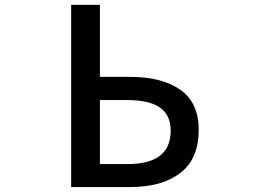

<svg xmlns="http://www.w3.org/2000/svg" viewBox="-20 -756 1040 776"><path d="M267.6 0V-736.3H383.8V-445.3H505.9Q634.8 -445.3 709 -393.1Q783.2 -340.8 783.2 -231.4Q783.2 -114.3 709 -57.1Q634.8 0 505.9 0ZM383.8 -92.8H495.1Q669.9 -92.8 669.9 -227.5Q669.9 -291 626.5 -321.3Q583 -351.6 493.2 -351.6H383.8Z"/></svg>

Font: GenEi Gothic M SemiBold
Style: Regular
Weight: 500
Designer: o_tamon (Modified); [Source Han Sans]
Ryoko NISHIZUKA  (kana & ideographs); Paul D. Hunt (Latin, Greek & Cyrillic); Wenl
Version: Version 1.1a;Original Version 1.004